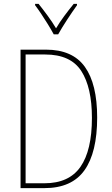

<svg xmlns="http://www.w3.org/2000/svg" viewBox="-20 -970 578 990"><path d="M481 -364Q481 -184 415.5 -92Q350 0 209 0H86V-714H217Q354 -714 417.5 -625.5Q481 -537 481 -364ZM454 -362Q454 -519 399 -604Q344 -689 213 -689H112V-25H209Q336 -25 395 -110Q454 -195 454 -362ZM257 -793Q244 -817 226.5 -845.5Q209 -874 191.5 -900Q174 -926 161 -943V-950H179Q200 -924 225 -890Q250 -856 269 -824Q288 -856 311 -887Q334 -918 360 -950H377V-943Q354 -911 326.5 -869Q299 -827 280 -793Z"/></svg>

Font: Noto Sans Georgian Condensed Thin
Style: Regular
Weight: 100
Width: 3
Designer: Monotype Design Team, Akaki Razmadze
Foundry: Google LLC
Version: Version 2.005; ttfautohint (v1.8.4.7-5d5b)